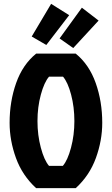

<svg xmlns="http://www.w3.org/2000/svg" viewBox="-20 -979 582 999"><path d="M290 -779 406 -939 493 -872 361 -729ZM145 -789 246 -959 340 -900 221 -745ZM374 -700Q444 -643 478 -547Q512 -451 512 -340Q512 -248 479 -157Q446 -66 374 0H168Q96 -66 63 -157Q30 -248 30 -340Q30 -451 64 -547Q98 -643 168 -700ZM235 -116H307Q332 -145 349.5 -210.5Q367 -276 367 -349Q367 -422 350 -486.5Q333 -551 308 -580H235Q210 -551 192.5 -486.5Q175 -422 175 -349Q175 -276 192.5 -210.5Q210 -145 235 -116Z"/></svg>

Font: Jockey One
Style: Regular
Weight: 400
Designer: TypeTogether
Foundry: TypeTogether
Version: Version 1.002